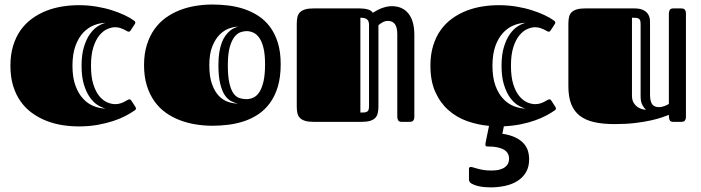

<svg xmlns="http://www.w3.org/2000/svg" viewBox="-20 -537 3087 846"><path d="M380.9 -247.1Q380.9 -197.8 391.4 -165Q401.9 -132.3 418 -113Q434.1 -93.8 452.6 -85.9Q471.2 -78.1 487.3 -78.1Q499.5 -78.1 509.8 -81.3Q520 -84.5 527.8 -88.6Q535.6 -92.8 541 -95.9Q546.4 -99.1 549.3 -99.1Q553.7 -99.1 555.4 -97.7Q557.1 -96.2 559.6 -92.3L576.7 -65.9Q579.1 -62 579.1 -59.1Q579.1 -55.7 577.1 -53.7Q575.2 -51.8 573.2 -50.3Q557.1 -39.1 533.7 -26.6Q510.3 -14.2 479.2 -3.9Q448.2 6.3 410.2 13.2Q372.1 20 327.1 20Q290.5 20 253.9 14.2Q217.3 8.3 183.8 -4.9Q150.4 -18.1 121.6 -38.8Q92.8 -59.6 71.5 -89.1Q50.3 -118.7 38.1 -158Q25.9 -197.3 25.9 -247.1Q25.9 -296.9 38.1 -336.2Q50.3 -375.5 71.5 -405Q92.8 -434.6 121.6 -455.3Q150.4 -476.1 183.8 -489.3Q217.3 -502.4 253.9 -508.3Q290.5 -514.2 327.1 -514.2Q367.2 -514.2 404.3 -508.1Q441.4 -502 472.9 -491.9Q504.4 -481.9 529.5 -470Q554.7 -458 570.3 -446.3Q572.3 -444.8 574.2 -442.9Q576.2 -440.9 576.2 -437.5Q576.2 -434.1 573.7 -430.7L556.6 -404.3Q554.2 -400.4 552.5 -398.9Q550.8 -397.5 546.4 -397.5Q543.5 -397.5 538.6 -400.4Q533.7 -403.3 526.4 -407Q519 -410.6 509.3 -413.8Q499.5 -417 487.3 -417Q471.2 -417 452.6 -408.9Q434.1 -400.9 418 -381.3Q401.9 -361.8 391.4 -329.1Q380.9 -296.4 380.9 -247.1ZM445.8 -58.6Q430.2 -62 411.6 -73.2Q393.1 -84.5 377 -106.7Q360.8 -128.9 350.1 -163.3Q339.4 -197.8 339.4 -247.1Q339.4 -296.4 350.1 -331.1Q360.8 -365.7 377 -387.9Q393.1 -410.2 411.6 -421.6Q430.2 -433.1 445.8 -436.5Q419.4 -436 393.3 -425.5Q367.2 -415 346.2 -392.6Q325.2 -370.1 312.3 -334.2Q299.3 -298.3 299.3 -247.1Q299.3 -195.8 312.3 -160.2Q325.2 -124.5 346.2 -102.1Q367.2 -79.6 393.3 -69.3Q419.4 -59.1 445.8 -58.6Z M916 17.1Q879.4 17.1 842.8 11.2Q806.2 5.4 772.7 -7.3Q739.3 -20 710.4 -40.5Q681.6 -61 660.4 -90.8Q639.2 -120.6 627 -159.9Q614.7 -199.2 614.7 -250Q614.7 -299.8 627 -339.1Q639.2 -378.4 660.4 -408.2Q681.6 -438 710.4 -458.7Q739.3 -479.5 772.7 -492.4Q806.2 -505.4 842.8 -511.2Q879.4 -517.1 916 -517.1Q949.7 -517.1 985.1 -512.9Q1020.5 -508.8 1054 -497.8Q1087.4 -486.8 1116.9 -468Q1146.5 -449.2 1168.7 -419.9Q1190.9 -390.6 1203.9 -349.9Q1216.8 -309.1 1216.8 -253.9Q1216.8 -197.3 1204.1 -155Q1191.4 -112.8 1169.2 -82.8Q1147 -52.7 1117.7 -33.2Q1088.4 -13.7 1054.9 -2.7Q1021.5 8.3 985.8 12.7Q950.2 17.1 916 17.1ZM1065.9 -100.1Q1081.1 -100.1 1095.9 -106.7Q1110.8 -113.3 1122.3 -130.4Q1133.8 -147.5 1140.9 -177.5Q1147.9 -207.5 1147.9 -253.9Q1147.9 -297.9 1140.9 -326.2Q1133.8 -354.5 1122.1 -370.8Q1110.4 -387.2 1095.7 -393.6Q1081.1 -399.9 1065.9 -399.9Q1054.2 -399.9 1039.8 -395Q1025.4 -390.1 1012.9 -374.3Q1000.5 -358.4 992.2 -328.9Q983.9 -299.3 983.9 -250Q983.9 -200.7 990.7 -170.9Q997.6 -141.1 1008.8 -125.5Q1020 -109.9 1034.9 -105Q1049.8 -100.1 1065.9 -100.1ZM1029.3 -80.6Q1013.2 -83.5 997.6 -91.8Q981.9 -100.1 969.7 -118.9Q957.5 -137.7 950 -169.2Q942.4 -200.7 942.4 -250Q942.4 -282.7 946.5 -307.6Q950.7 -332.5 957.8 -350.6Q964.8 -368.7 974.1 -380.9Q983.4 -393.1 992.9 -401.1Q1002.4 -409.2 1012 -413.3Q1021.5 -417.5 1029.3 -419.4Q1012.2 -419.4 990.2 -411.9Q968.3 -404.3 948.7 -385.3Q929.2 -366.2 915.8 -333.3Q902.3 -300.3 902.3 -250Q902.3 -199.2 914.1 -166.5Q925.8 -133.8 944.1 -114.7Q962.4 -95.7 985.1 -88.1Q1007.8 -80.6 1029.3 -80.6Z M1287.6 -432.1Q1287.6 -448.7 1290.5 -461.7Q1293.5 -474.6 1301.8 -482.9Q1310.1 -491.2 1324.7 -495.6Q1339.4 -500 1362.8 -500H1562.5Q1584.5 -500 1600.3 -495.6Q1616.2 -491.2 1623 -480.5Q1629.4 -484.9 1638.4 -490Q1647.5 -495.1 1658.2 -499.5Q1668.9 -503.9 1681.2 -506.8Q1693.4 -509.8 1706.5 -509.8Q1753.4 -509.8 1779.5 -477.5Q1805.7 -445.3 1805.7 -382.8V-22.9Q1805.7 -14.6 1803.5 -10Q1801.3 -5.4 1798.1 -3.2Q1794.9 -1 1790.5 -0.5Q1786.1 0 1781.7 0H1750.5Q1737.8 0 1734.1 -7.3Q1730.5 -14.6 1730.5 -22.9V-387.7Q1730.5 -415.5 1720.5 -430.2Q1710.4 -444.8 1688.5 -444.8Q1677.2 -444.8 1665.8 -438.7Q1654.3 -432.6 1647.5 -425.8V-68.4Q1647.5 -51.3 1644.5 -38.6Q1641.6 -25.9 1633.3 -17.3Q1625 -8.8 1610.4 -4.4Q1595.7 0 1572.3 0H1362.8Q1339.4 0 1324.7 -4.4Q1310.1 -8.8 1301.8 -17.1Q1293.5 -25.4 1290.5 -38.1Q1287.6 -50.8 1287.6 -67.9ZM1606 -427.7Q1606 -444.8 1596.9 -451.9Q1587.9 -459 1567.9 -459V-41Q1579.6 -41 1586.9 -41.7Q1594.2 -42.5 1598.6 -45.7Q1603 -48.8 1604.5 -54.9Q1606 -61 1606 -72.3Z M2231.4 -247.1Q2231.4 -197.8 2241.9 -165Q2252.4 -132.3 2268.6 -113Q2284.7 -93.8 2303.2 -85.9Q2321.8 -78.1 2337.9 -78.1Q2350.1 -78.1 2360.4 -81.3Q2370.6 -84.5 2378.4 -88.6Q2386.2 -92.8 2391.6 -95.9Q2397 -99.1 2399.9 -99.1Q2404.3 -99.1 2406 -97.7Q2407.7 -96.2 2410.2 -92.3L2427.2 -65.9Q2429.7 -62 2429.7 -59.1Q2429.7 -55.7 2427.7 -53.7Q2425.8 -51.8 2423.8 -50.3Q2408.7 -39.6 2387.2 -28.1Q2365.7 -16.6 2337.6 -6.6Q2309.6 3.4 2275.1 10.5Q2240.7 17.6 2200.2 19.5L2193.4 52.2Q2228 57.6 2250.7 68.6Q2273.4 79.6 2287.1 94.7Q2300.8 109.9 2306.2 127.7Q2311.5 145.5 2311.5 164.6Q2311.5 199.2 2297.1 222.9Q2282.7 246.6 2258.8 261.2Q2234.9 275.9 2204.3 282.2Q2173.8 288.6 2141.6 288.6Q2131.3 288.6 2115.2 287.4Q2099.1 286.1 2083.7 282.2Q2068.4 278.3 2057.4 271.7Q2046.4 265.1 2046.4 253.9V207Q2046.4 202.1 2048.8 200.4Q2051.3 198.7 2053.7 198.7Q2059.6 198.7 2066.9 201.2Q2074.2 203.6 2085 206.5Q2095.7 209.5 2110.4 211.9Q2125 214.4 2146.5 214.4Q2167.5 214.4 2182.1 210.2Q2196.8 206.1 2206.1 198.7Q2215.3 191.4 2219.2 182.1Q2223.1 172.9 2223.1 162.6Q2223.1 150.4 2218 140.4Q2212.9 130.4 2201.7 123.3Q2190.4 116.2 2172.6 112.3Q2154.8 108.4 2129.4 108.4Q2127 108.4 2122.8 107.7Q2118.7 106.9 2118.7 99.1Q2118.7 97.2 2120.1 89.4Q2121.6 81.5 2124 70.1Q2126.5 58.6 2129.2 44.9Q2131.8 31.2 2134.8 17.6Q2085 13.2 2038.3 -3.4Q1991.7 -20 1955.8 -51.8Q1919.9 -83.5 1898.2 -131.6Q1876.5 -179.7 1876.5 -247.1Q1876.5 -296.9 1888.7 -336.2Q1900.9 -375.5 1922.1 -405Q1943.4 -434.6 1972.2 -455.3Q2001 -476.1 2034.4 -489.3Q2067.9 -502.4 2104.5 -508.3Q2141.1 -514.2 2177.7 -514.2Q2217.8 -514.2 2254.9 -508.1Q2292 -502 2323.5 -491.9Q2355 -481.9 2380.1 -470Q2405.3 -458 2420.9 -446.3Q2422.9 -444.8 2424.8 -442.9Q2426.8 -440.9 2426.8 -437.5Q2426.8 -434.1 2424.3 -430.7L2407.2 -404.3Q2404.8 -400.4 2403.1 -398.9Q2401.4 -397.5 2397 -397.5Q2394 -397.5 2389.2 -400.4Q2384.3 -403.3 2377 -407Q2369.6 -410.6 2359.9 -413.8Q2350.1 -417 2337.9 -417Q2321.8 -417 2303.2 -408.9Q2284.7 -400.9 2268.6 -381.3Q2252.4 -361.8 2241.9 -329.1Q2231.4 -296.4 2231.4 -247.1ZM2296.4 -58.6Q2280.8 -62 2262.2 -73.2Q2243.7 -84.5 2227.5 -106.7Q2211.4 -128.9 2200.7 -163.3Q2189.9 -197.8 2189.9 -247.1Q2189.9 -296.4 2200.7 -331.1Q2211.4 -365.7 2227.5 -387.9Q2243.7 -410.2 2262.2 -421.6Q2280.8 -433.1 2296.4 -436.5Q2270 -436 2243.9 -425.5Q2217.8 -415 2196.8 -392.6Q2175.8 -370.1 2162.8 -334.2Q2149.9 -298.3 2149.9 -247.1Q2149.9 -195.8 2162.8 -160.2Q2175.8 -124.5 2196.8 -102.1Q2217.8 -79.6 2243.9 -69.3Q2270 -59.1 2296.4 -58.6Z M2844.2 -119.1Q2844.2 -91.3 2853.3 -78.1Q2862.3 -64.9 2884.3 -64.9Q2895.5 -64.9 2908 -69.8Q2920.4 -74.7 2927.2 -79.1V-477.1Q2927.2 -485.4 2930.9 -492.7Q2934.6 -500 2947.3 -500H2978.5Q2982.9 -500 2987.3 -499.5Q2991.7 -499 2994.9 -496.8Q2998 -494.6 3000.2 -490Q3002.4 -485.4 3002.4 -477.1V-22.9Q3002.4 -14.6 3000.2 -10Q2998 -5.4 2994.9 -3.2Q2991.7 -1 2987.3 -0.5Q2982.9 0 2978.5 0H2947.3Q2934.6 0 2930.9 -7.3Q2927.2 -14.6 2927.2 -30.8Q2916.5 -26.9 2897.2 -20Q2877.9 -13.2 2848.6 -6.6Q2819.3 0 2779.5 4.9Q2739.7 9.8 2688.5 9.8Q2635.7 9.8 2597.4 1Q2559.1 -7.8 2533.9 -27.6Q2508.8 -47.4 2496.6 -79.1Q2484.4 -110.8 2484.4 -157.2V-432.1Q2484.4 -448.7 2487.3 -461.7Q2490.2 -474.6 2498.5 -482.9Q2506.8 -491.2 2521.5 -495.6Q2536.1 -500 2559.6 -500H2773.4Q2801.8 -500 2816.4 -491.7Q2831.1 -483.4 2837.4 -471.2Q2843.8 -459 2844 -444.8Q2844.2 -430.7 2844.2 -418.9ZM2802.7 -427.7Q2802.7 -438.5 2801.3 -444.8Q2799.8 -451.2 2795.4 -454.3Q2791 -457.5 2783.7 -458.3Q2776.4 -459 2764.6 -459V-115.7Q2764.6 -95.7 2772.5 -83.5Q2780.3 -71.3 2790.5 -64.7Q2800.8 -58.1 2811 -55.7Q2821.3 -53.2 2826.2 -53.2Q2814 -65.9 2808.3 -79.1Q2802.7 -92.3 2802.7 -113.8Z"/></svg>

Font: Fascinate Inline
Style: Regular
Weight: 900
Designer: Astigmatic (AOETI)
Foundry: Astigmatic (AOETI)
Version: Version 1.000